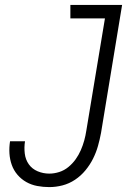

<svg xmlns="http://www.w3.org/2000/svg" viewBox="-20 -755 540 783"><path d="M181 8Q156 8 132 3.5Q108 -1 87.5 -12.5Q67 -24 51.5 -42Q36 -60 28 -82.5Q20 -105 18.5 -129.5Q17 -154 21 -179H82Q78 -154 81 -129Q84 -104 97.5 -85Q111 -66 133.5 -56.5Q156 -47 181 -47Q201 -47 221.5 -53.5Q242 -60 259 -74Q276 -88 288.5 -105.5Q301 -123 309.5 -142.5Q318 -162 323.5 -182Q329 -202 332 -222L408 -680H267V-735H478L392 -213Q387 -186 379.5 -159.5Q372 -133 359.5 -108Q347 -83 328.5 -60.5Q310 -38 286 -22Q262 -6 235 1Q208 8 181 8Z"/></svg>

Font: Iosevka SS04 Light Oblique
Style: Regular
Weight: 300
Italic angle: -9°
Monospace: yes
Designer: Belleve Invis
Foundry: Belleve Invis
Version: Version 19.0.0; ttfautohint (v1.8.4)